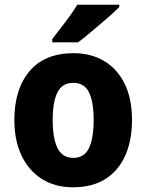

<svg xmlns="http://www.w3.org/2000/svg" viewBox="-20 -786 623 816"><path d="M541 -276Q541 -191 513 -126.5Q485 -62 429 -26Q373 10 290 10Q213 10 157 -26Q101 -62 71 -126Q41 -190 41 -276Q41 -407 105.5 -483.5Q170 -560 293 -560Q366 -560 422 -527Q478 -494 509.5 -430.5Q541 -367 541 -276ZM204 -276Q204 -198 224.5 -156.5Q245 -115 292 -115Q338 -115 358 -156.5Q378 -198 378 -276Q378 -354 358 -394Q338 -434 291 -434Q245 -434 224.5 -394Q204 -354 204 -276ZM487 -756Q469 -738 437 -710Q405 -682 371 -653.5Q337 -625 312 -606H202V-620Q227 -652 257.5 -692Q288 -732 309 -766H487Z"/></svg>

Font: Noto Sans Hebrew SemiCondensed ExtraBold
Style: Regular
Weight: 800
Width: 4
Designer: Monotype Design Team
Foundry: Monotype Imaging Inc.
Version: Version 2.004; ttfautohint (v1.8.4.7-5d5b)